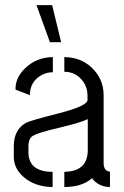

<svg xmlns="http://www.w3.org/2000/svg" viewBox="-20 -749 495 768"><path d="M126 -728.5H188.5L224.6 -580.1H179.7ZM35.2 -121.1Q35.2 -68.4 86.9 -31.2Q130.9 -1 190.4 -1V-61.5Q111.3 -61.5 96.7 -115.2Q93.8 -126 93.8 -136.7V-168Q94.7 -190.4 105.5 -201.2Q120.1 -215.8 221.7 -239.3Q303.7 -258.8 331.1 -272.5V-149.4Q331.1 -68.4 250 -62.5Q243.2 -61.5 237.3 -61.5V-1Q306.6 -1 345.7 -34.2Q346.7 -35.2 347.7 -36.1Q375 -1 419.9 -1V-62.5Q395.5 -64.5 394.5 -94.7V-368.2Q394.5 -433.6 345.7 -479.5Q301.8 -520.5 237.3 -520.5V-461.9Q284.2 -461.9 312.5 -422.9Q330.1 -398.4 330.1 -367.2V-349.6Q331.1 -325.2 211.9 -294.9Q100.6 -266.6 84 -257.8Q36.1 -230.5 35.2 -167ZM42 -390.6 99.6 -368.2Q99.6 -423.8 147.5 -449.2Q168 -460 191.4 -460V-520.5Q125 -520.5 78.1 -473.6Q41 -436.5 42 -390.6Z"/></svg>

Font: Post No Bills Colombo Medium
Style: Regular
Weight: 500
Designer: Kosala Senevirathne, Siva Puranthara, Lasantha Premarathna, Tharique Azeez
Foundry: Mooniak
Version: Version 1.220 ; ttfautohint (v1.6)